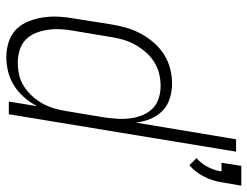

<svg xmlns="http://www.w3.org/2000/svg" viewBox="-110 -682 800 621"><g transform="rotate(90 290.5 -372.0)"><path d="M515 -584 492 -607Q510 -623 521 -644.5Q532 -666 535 -688H507L517 -752H581L570 -688Q566 -660 552 -632Q538 -604 515 -584ZM165 8Q139 8 115 0Q91 -8 74.5 -25Q58 -42 49 -65Q40 -88 36.5 -113Q33 -138 34.5 -163.5Q36 -189 41 -215L60 -335Q64 -359 71 -382.5Q78 -406 90 -428Q102 -450 119 -469.5Q136 -489 157.5 -502.5Q179 -516 203 -522Q227 -528 251 -528Q276 -528 299.5 -520.5Q323 -513 339.5 -496.5Q356 -480 365 -458Q374 -436 377 -411L431 -735H471L350 0H309L324 -92Q313 -70 296 -50.5Q279 -31 258 -17.5Q237 -4 213 2Q189 8 165 8ZM184 -29Q203 -29 223 -33.5Q243 -38 260.5 -49.5Q278 -61 292 -76.5Q306 -92 316 -110.5Q326 -129 331.5 -148Q337 -167 340 -187L360 -307Q363 -328 364.5 -349.5Q366 -371 363.5 -391.5Q361 -412 353.5 -431Q346 -450 332.5 -464Q319 -478 299.5 -484.5Q280 -491 258 -491Q238 -491 218 -486Q198 -481 180 -469.5Q162 -458 148 -441.5Q134 -425 124 -406.5Q114 -388 108.5 -368.5Q103 -349 100 -329L80 -209Q76 -188 75 -167Q74 -146 77 -125.5Q80 -105 87.5 -86.5Q95 -68 109 -54.5Q123 -41 143 -35Q163 -29 184 -29Z"/></g></svg>

Font: Iosevka SS04 XLt Obl
Style: Regular
Weight: 200
Italic angle: -9°
Monospace: yes
Designer: Belleve Invis
Foundry: Belleve Invis
Version: Version 19.0.0; ttfautohint (v1.8.4)